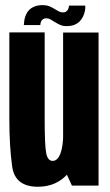

<svg xmlns="http://www.w3.org/2000/svg" viewBox="-20 -725 428 750"><path d="M261 0H365V-598H226.5V-74.5ZM154.5 -598.5H16.5V-258Q16.5 -154 27.5 -74.8Q38.5 4.5 128 4.5Q204.5 4.5 250 -52.5Q295.5 -109.5 295.5 -191.5L227 -205.5Q227 -154 216 -125.2Q205 -96.5 185.5 -96.5Q166.5 -96.5 160.5 -126.5Q154.5 -156.5 154.5 -260.5ZM239.5 -623Q258.5 -623 271 -628.2Q283.5 -633.5 291.8 -642.2Q300 -651 304.8 -661.2Q309.5 -671.5 311.8 -682.8Q314 -694 313 -703H249.5Q249.5 -698 247.2 -691.5Q245 -685 239.5 -680.8Q234 -676.5 225.5 -676.5Q217.5 -676.5 209.2 -680.8Q201 -685 191.8 -690.8Q182.5 -696.5 171.8 -700.8Q161 -705 147.5 -705Q129 -705 116 -700Q103 -695 94.8 -687Q86.5 -679 81.8 -668.2Q77 -657.5 75.2 -647Q73.5 -636.5 73 -627H137.5Q137.5 -632 139.5 -638.5Q141.5 -645 147 -649.2Q152.5 -653.5 162 -653.5Q169.5 -653.5 177.8 -648.8Q186 -644 195.2 -638.2Q204.5 -632.5 215 -627.8Q225.5 -623 239.5 -623Z"/></svg>

Font: Anybody ExtraCondensed
Style: Bold
Weight: 700
Width: 2
Version: Version 1.113;gftools[0.9.25]